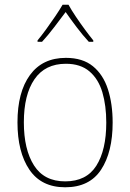

<svg xmlns="http://www.w3.org/2000/svg" viewBox="-20 -783 552 813"><path d="M457 -264Q457 -139 408 -64.5Q359 10 256 10Q155 10 104.5 -64.5Q54 -139 54 -265Q54 -393 107 -465.5Q160 -538 259 -538Q330 -538 373.5 -502.5Q417 -467 437 -405Q457 -343 457 -264ZM81 -265Q81 -150 124 -82.5Q167 -15 256 -15Q346 -15 388 -81.5Q430 -148 430 -264Q430 -336 413.5 -392Q397 -448 359 -480.5Q321 -513 259 -513Q171 -513 126 -447.5Q81 -382 81 -265ZM270 -763Q282 -741 301.5 -712Q321 -683 341 -656Q361 -629 375 -612V-606H356Q331 -633 304.5 -668Q278 -703 258 -732Q237 -704 210 -668.5Q183 -633 158 -606H139V-612Q155 -631 175 -658.5Q195 -686 214 -714Q233 -742 245 -763Z"/></svg>

Font: Noto Sans Lao Looped SemiCondensed Thin
Style: Regular
Weight: 100
Width: 4
Designer: Mark Frömberg, Ben Mitchell
Foundry: The Fontpad Ltd
Version: Version 1.002; ttfautohint (v1.8.4.7-5d5b)